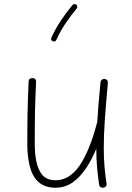

<svg xmlns="http://www.w3.org/2000/svg" viewBox="-20 -879 629 917"><path d="M495.1 -482.9V-485.8C495.1 -495.1 488.8 -501.5 479.5 -502H477.1C470.7 -502 461.4 -497.6 460 -486.3C452.6 -411.6 447.8 -349.1 444.3 -294.9C443.8 -294.4 443.8 -293.5 443.4 -292.5C427.7 -231.9 405.3 -165 374 -110.4C342.8 -55.2 300.8 -18.1 245.6 -18.1C217.8 -18.1 196.3 -26.4 182.1 -43.5C153.3 -77.1 146 -135.3 146 -197.3C146 -301.8 147 -382.8 152.3 -488.3C152.3 -500 146.5 -505.9 134.8 -505.9C122.6 -505.9 116.7 -500 116.7 -488.8C111.3 -380.9 110.4 -286.6 110.4 -186.5C110.4 -151.4 114.3 -118.2 121.6 -87.4C136.7 -24.9 173.3 17.6 244.1 17.6C275.9 17.6 303.7 8.8 328.6 -8.8C377.4 -43.9 413.1 -104 439.9 -168.9C439.9 -105 445.3 -51.8 453.6 3.4C455.1 15.1 464.8 17.6 471.2 17.6C472.7 17.6 474.1 17.6 475.6 17.1C483.9 15.1 489.3 8.8 489.3 1.5C489.3 0 489.3 -1 488.8 -2.4C480.5 -57.1 475.6 -108.4 475.6 -172.4C475.6 -210.9 477.1 -254.9 480.5 -304.2C483.9 -353.5 488.8 -413.1 495.1 -482.9ZM344.2 -856.4C341.8 -858.4 339.4 -859.4 336.4 -859.4C335.9 -859.4 330.1 -859.9 325.7 -854.5C289.1 -809.1 254.4 -763.2 225.6 -699.2C224.6 -696.8 224.1 -694.8 224.1 -692.9C224.1 -688.5 226.6 -684.6 231.9 -682.1C234.4 -681.2 236.3 -680.7 238.3 -680.7C242.7 -680.7 246.6 -683.1 249 -688.5C276.9 -749.5 309.6 -793 346.2 -838.4C348.1 -840.8 349.1 -843.3 349.1 -845.7C349.1 -847.2 349.6 -852.1 344.2 -856.4Z"/></svg>

Font: Mikhak ExtraLight
Style: Regular
Weight: 200
Designer: Amin Abedi
Version: Version 3.2